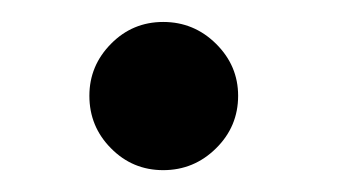

<svg xmlns="http://www.w3.org/2000/svg" viewBox="-20 -142 320 174"><path d="M195.8 -55.2Q195.8 -27.3 175.8 -7.6Q155.8 12.2 127.9 12.2Q100.1 12.2 80.6 -7.6Q61 -27.3 61 -55.2Q61 -82.5 80.6 -102.3Q100.1 -122.1 127.9 -122.1Q155.8 -122.1 175.8 -102.3Q195.8 -82.5 195.8 -55.2Z"/></svg>

Font: Charis
Style: Regular
Weight: 400
Designer: Walt Agee, Miriam Martin, Annie Olsen, Victor Gaultney, Lorna Priest, Alan Ward, Bob Hallissy, Martin Hosken, Sharon Cor
Foundry: SIL Global
Version: Version 7.000